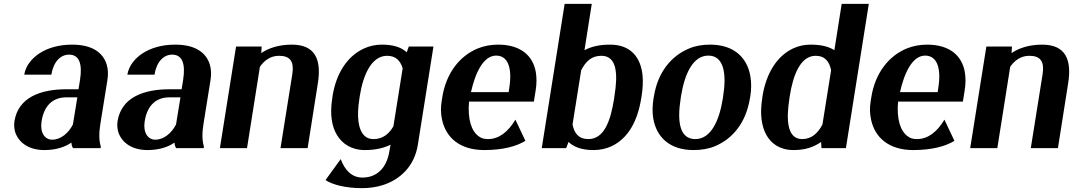

<svg xmlns="http://www.w3.org/2000/svg" viewBox="-20 -770 5577 998"><path d="M55 -140C52 -118 54 -98 60 -80C79 -28 130 10 211 10C273 10 320 -7 351 -29C352 -17 354 -8 360 0H503L504 -8C494 -41 494 -79 502 -128L538 -352C543 -383 542 -410 535 -433C515 -501 453 -538 355 -538C286 -538 228 -521 184 -492C148 -468 114 -431 106 -382H247C258 -450 295 -486 339 -486C392 -486 409 -438 396 -355L388 -306H325C191 -306 75 -264 55 -140ZM196 -139C210 -230 263 -264 324 -264H382L359 -123C336 -78 296 -44 251 -44C212 -44 187 -82 196 -139Z M591 -140C588 -118 590 -98 596 -80C615 -28 666 10 747 10C809 10 856 -7 887 -29C888 -17 890 -8 896 0H1039L1040 -8C1030 -41 1030 -79 1038 -128L1074 -352C1079 -383 1078 -410 1071 -433C1051 -501 989 -538 891 -538C822 -538 764 -521 720 -492C684 -468 650 -431 642 -382H783C794 -450 831 -486 875 -486C928 -486 945 -438 932 -355L924 -306H861C727 -306 611 -264 591 -140ZM732 -139C746 -230 799 -264 860 -264H918L895 -123C872 -78 832 -44 787 -44C748 -44 723 -82 732 -139Z M1123 0H1264L1331 -423C1353 -455 1386 -480 1430 -480C1489 -480 1510 -450 1499 -382L1438 0H1579L1632 -336C1652 -460 1619 -538 1497 -538C1428 -538 1374 -519 1338 -494L1340 -528H1207Z M1707 -258C1694 -178 1704 -111 1733 -66C1759 -24 1805 10 1877 10C1935 10 1979 -2 2010 -18L2004 16C1990 104 1938 153 1864 153C1806 153 1771 111 1751 57L1672 166C1708 190 1776 208 1862 208C1899 208 1934 203 1967 193C2058 165 2134 96 2152 -18L2233 -528H2105L2094 -498C2069 -522 2029 -538 1965 -538C1932 -538 1900 -531 1872 -518C1785 -478 1727 -389 1708 -268ZM1848 -256 1850 -270C1867 -380 1911 -480 1992 -480C2038 -480 2061 -454 2073 -415L2025 -114C2002 -73 1968 -47 1922 -47C1903 -47 1888 -52 1876 -63C1840 -96 1834 -168 1848 -256Z M2276 -246C2270 -211 2271 -178 2278 -147C2298 -55 2370 10 2497 10C2595 10 2666 -10 2711 -38L2659 -148C2622 -86 2575 -47 2516 -47C2497 -47 2482 -51 2469 -61C2430 -88 2410 -151 2418 -242H2755L2764 -298C2770 -334 2770 -366 2765 -396C2750 -480 2687 -538 2569 -538C2531 -538 2495 -531 2463 -518C2369 -479 2299 -390 2279 -265ZM2428 -291C2451 -393 2493 -481 2559 -481C2620 -481 2644 -417 2627 -312L2624 -291Z M2796 0H2923L2935 -32C2961 -8 3000 10 3065 10C3099 10 3131 3 3159 -10C3244 -50 3294 -139 3313 -259L3315 -270C3321 -309 3323 -345 3320 -378C3311 -468 3262 -538 3151 -538C3091 -538 3050 -526 3018 -509L3056 -750H2915ZM2956 -123 3001 -405C3026 -453 3056 -480 3106 -480C3188 -480 3192 -383 3174 -272L3172 -257C3154 -143 3121 -47 3038 -47C2988 -47 2965 -77 2956 -123Z M3377 -259C3371 -220 3370 -185 3376 -152C3393 -58 3460 10 3585 10C3625 10 3663 4 3696 -10C3790 -49 3858 -134 3878 -259L3880 -269C3886 -308 3886 -343 3880 -376C3863 -470 3796 -538 3671 -538C3631 -538 3595 -532 3562 -518C3468 -479 3399 -394 3379 -269ZM3518 -257 3520 -271C3538 -382 3580 -481 3662 -481C3744 -481 3757 -384 3739 -271L3737 -257C3719 -144 3676 -47 3594 -47C3510 -47 3500 -143 3518 -257Z M3942 -258C3929 -179 3938 -112 3965 -66C3990 -23 4034 10 4105 10C4170 10 4213 -8 4248 -32L4250 0H4377L4496 -750H4355L4317 -509C4291 -526 4253 -538 4193 -538C4160 -538 4130 -531 4102 -518C4017 -478 3962 -387 3943 -268ZM4083 -256 4085 -270C4102 -379 4140 -480 4220 -480C4268 -480 4291 -450 4300 -405L4255 -123C4232 -78 4198 -47 4150 -47C4071 -47 4066 -147 4083 -256Z M4506 -246C4500 -211 4501 -178 4508 -147C4528 -55 4600 10 4727 10C4825 10 4896 -10 4941 -38L4889 -148C4852 -86 4805 -47 4746 -47C4727 -47 4712 -51 4699 -61C4660 -88 4640 -151 4648 -242H4985L4994 -298C5000 -334 5000 -366 4995 -396C4980 -480 4917 -538 4799 -538C4761 -538 4725 -531 4693 -518C4599 -479 4529 -390 4509 -265ZM4658 -291C4681 -393 4723 -481 4789 -481C4850 -481 4874 -417 4857 -312L4854 -291Z M5023 0H5164L5231 -423C5253 -455 5286 -480 5330 -480C5389 -480 5410 -450 5399 -382L5338 0H5479L5532 -336C5552 -460 5519 -538 5397 -538C5328 -538 5274 -519 5238 -494L5240 -528H5107Z"/></svg>

Font: Aerodynamic
Style: Obl
Weight: 500
Designer: Google
Version: Version 2.000980; 2014